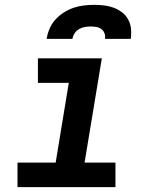

<svg xmlns="http://www.w3.org/2000/svg" viewBox="-20 -770 640 790"><path d="M52 0V-101H209L263 -429H136V-530H399L328 -101H455V0ZM172 -610Q175 -631 184 -652Q193 -673 208 -689.5Q223 -706 242.5 -718.5Q262 -731 283 -738Q304 -745 325 -747.5Q346 -750 368 -750Q389 -750 409.5 -747.5Q430 -745 448.5 -738Q467 -731 482.5 -719Q498 -707 507.5 -689.5Q517 -672 519 -651.5Q521 -631 518 -610H412Q414 -622 410 -633Q406 -644 397 -650.5Q388 -657 376.5 -659Q365 -661 353 -661Q341 -661 329 -659Q317 -657 305.5 -650.5Q294 -644 287 -633Q280 -622 278 -610Z"/></svg>

Font: Iosevka Slab Extended Oblique
Style: Bold
Weight: 700
Width: 7
Italic angle: -9°
Monospace: yes
Designer: Belleve Invis
Foundry: Belleve Invis
Version: Version 11.1.1; ttfautohint (v1.8.3)